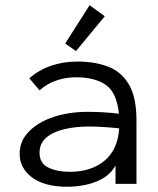

<svg xmlns="http://www.w3.org/2000/svg" viewBox="-20 -702 603 733"><path d="M238 11Q150 11 102.5 -24.5Q55 -60 55 -115Q55 -164 90.5 -200Q126 -236 184.5 -255.5Q243 -275 314 -275Q340 -275 370.5 -273.5Q401 -272 434 -268Q426 -348 384.5 -377.5Q343 -407 269 -407Q232 -407 196 -395Q160 -383 131 -357L92 -403Q128 -435 175 -451Q222 -467 275 -467Q343 -467 394 -447Q445 -427 473 -378Q501 -329 501 -243V0H421V-70Q402 -37 370 -19.5Q338 -2 303 4.5Q268 11 238 11ZM131 -119Q131 -78 165 -62Q199 -46 246 -46Q328 -46 379 -88.5Q430 -131 435 -212Q407 -215 376.5 -217Q346 -219 321 -219Q267 -219 224 -208.5Q181 -198 156 -176Q131 -154 131 -119ZM270 -507 229 -536 322 -682 380 -640Z"/></svg>

Font: Inconsolata SemiExpanded
Style: Regular
Weight: 400
Width: 6
Monospace: yes
Designer: Raph Levien, Cyreal, Brenton Simpson
Foundry: Raph Levien, Cyreal, Google
Version: Version 3.100; ttfautohint (v1.8.4.7-5d5b)